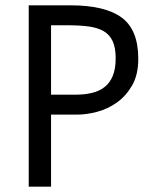

<svg xmlns="http://www.w3.org/2000/svg" viewBox="-20 -702 580 722"><path d="M88 -682H245Q375 -682 437.5 -636Q500 -590 500 -481Q500 -421 477 -381Q454 -341 419.5 -316.5Q385 -292 345 -281.5Q305 -271 271 -271H172V0H88ZM172 -346H264Q298 -346 325.5 -352.5Q353 -359 373 -374.5Q393 -390 404 -416.5Q415 -443 415 -483Q415 -523 403.5 -547.5Q392 -572 369.5 -585Q347 -598 313 -602.5Q279 -607 234 -607H172Z"/></svg>

Font: Actor
Style: Regular
Weight: 400
Designer: Thomas Junold
Foundry: Thomas Junold
Version: Version 1.001